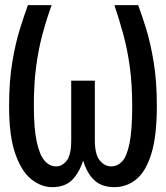

<svg xmlns="http://www.w3.org/2000/svg" viewBox="-20 -727 655 759"><path d="M526.2 -706.7Q540.5 -668.7 557.7 -613.3Q574.9 -557.9 587.4 -482.1Q600 -406.2 600 -307.2Q600 -190.8 578.7 -120.5Q557.4 -50.3 519.5 -18.7Q481.5 12.8 432.3 12.8Q382.1 12.8 352.8 -14.6Q323.6 -42.1 308.7 -92.3Q292.3 -42.1 264.1 -14.6Q235.9 12.8 186.2 12.8Q143.6 12.8 104.6 -17.7Q65.6 -48.2 40.8 -118.2Q15.9 -188.2 15.9 -307.2Q15.9 -406.2 28.7 -482.1Q41.5 -557.9 59 -613.3Q76.4 -668.7 90.3 -706.7H184.1Q163.6 -649.7 147.7 -590.8Q131.8 -531.8 122.8 -463.3Q113.8 -394.9 113.8 -309.7Q113.8 -219.5 125.1 -166.9Q136.4 -114.4 156.2 -91.8Q175.9 -69.2 202.1 -69.2Q225.6 -69.2 243.6 -91.8Q261.5 -114.4 261.5 -171.8V-408.2H354.9V-172.8Q354.9 -116.9 374.1 -93.1Q393.3 -69.2 420.5 -69.2Q443.1 -69.2 461.8 -87.7Q480.5 -106.2 491.5 -157.7Q502.6 -209.2 502.6 -308.2Q502.6 -394.4 493.1 -463.1Q483.6 -531.8 467.4 -591Q451.3 -650.3 432.3 -706.7Z"/></svg>

Font: Fira Code Retina
Style: Regular
Weight: 450
Monospace: yes
Designer: Carrois Corporate, Edenspiekermann AG, Nikita Prokopov
Foundry: Carrois Corporate, Edenspiekermann AG, Nikita Prokopov
Version: Version 6.002